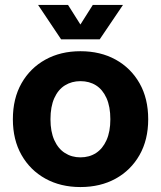

<svg xmlns="http://www.w3.org/2000/svg" viewBox="-20 -744 651 776"><path d="M305 12Q225 12 163.5 -22Q102 -56 67 -117.5Q32 -179 32 -262Q32 -346 67 -407.5Q102 -469 163.5 -503Q225 -537 305 -537Q386 -537 447.5 -503Q509 -469 544 -407.5Q579 -346 579 -262Q579 -179 544 -117.5Q509 -56 447.5 -22Q386 12 305 12ZM305 -108Q341 -108 368 -125.5Q395 -143 410.5 -177.5Q426 -212 426 -262Q426 -313 410.5 -347.5Q395 -382 368 -399Q341 -416 305 -416Q270 -416 242.5 -399Q215 -382 199.5 -347.5Q184 -313 184 -262Q184 -212 199.5 -177.5Q215 -143 242.5 -125.5Q270 -108 305 -108ZM227 -585 134 -724H255L334 -599H276L355 -724H477L383 -585Z"/></svg>

Font: TikTok Sans 24pt
Style: Bold
Weight: 700
Version: Version 4.000